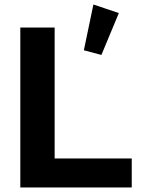

<svg xmlns="http://www.w3.org/2000/svg" viewBox="-20 -824 619 844"><path d="M69.3 0V-703.1H220.2V-127.4H559.1V0ZM425.8 -582.5 348.6 -603 390.6 -804.2 502.4 -766.6Z"/></svg>

Font: Schibsted Grotesk
Style: Bold
Weight: 700
Designer: Bakken & Baeck AS, Henrik Kongsvoll
Foundry: Schibsted ASA
Version: Version 1.100;gftools[0.9.25]